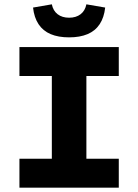

<svg xmlns="http://www.w3.org/2000/svg" viewBox="-20 -869 640 889"><path d="M70 0V-134H220V-517H70V-651H530V-517H380V-134H530V0ZM300 -696Q250 -696 214.5 -711Q179 -726 158.5 -757Q138 -788 133 -834L220 -849Q226 -819 247 -803Q268 -787 300 -787Q332 -787 353 -803Q374 -819 380 -849L467 -834Q462 -788 441.5 -757Q421 -726 385.5 -711Q350 -696 300 -696Z"/></svg>

Font: Source Code Pro ExtraBold
Style: Regular
Weight: 800
Monospace: yes
Designer: Paul D. Hunt, Teo Tuominen
Foundry: Adobe Systems Incorporated
Version: Version 1.018;hotconv 1.0.116;makeotfexe 2.5.65601